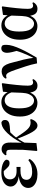

<svg xmlns="http://www.w3.org/2000/svg" viewBox="1186 -1780 609 3022"><g transform="rotate(-90 1491.0 -268.5)"><path d="M260.9 16.2Q199.5 16.2 150.4 -1.2Q101.4 -18.5 72.9 -51.5Q44.4 -84.5 44.4 -130.8Q44.4 -168.4 67 -201.7Q89.6 -235 141.8 -257.1Q194 -279.1 282.4 -283.1V-274.3Q167.6 -278.8 117.1 -315.2Q66.6 -351.5 66.6 -404.7Q66.6 -443.9 90.9 -477.5Q115.2 -511 164.6 -531.5Q214.1 -551.9 289 -551.9Q333 -551.9 373.7 -543.9Q414.5 -535.8 444.9 -519.6Q475.3 -503.3 488.7 -479.2Q490.2 -452.9 476.8 -437.9Q463.4 -422.9 438.1 -422.9Q416.6 -422.9 398.6 -429.9Q380.7 -436.8 354.2 -466.1L291.2 -533.9L352.5 -534.8L374.7 -509.1Q347.5 -511.9 328.4 -513.3Q309.2 -514.7 291.4 -514.7Q239.6 -514.7 209.6 -488.3Q179.6 -461.8 179.6 -416.3Q179.6 -370.3 210.5 -341.3Q241.5 -312.4 314.1 -312.4Q328.8 -312.4 342.7 -312.9Q356.7 -313.4 375.4 -314.4V-249.8Q352.3 -251.6 340.5 -251.6Q328.7 -251.6 319.3 -251.6Q262.7 -251.6 230.6 -239.1Q198.6 -226.7 185.3 -205.6Q172.1 -184.5 172.1 -156.2Q172.1 -117.7 202.4 -92.5Q232.7 -67.3 298.1 -67.3Q358.3 -67.3 402 -82.4Q445.6 -97.5 483.2 -127.9L501.3 -106.5Q468.7 -53.4 405.5 -18.6Q342.3 16.2 260.9 16.2Z M635.5 13.6 626.2 5.6 644.5 -213.7 646.1 -402.7Q646.3 -445.6 634.3 -460.2Q622.3 -474.7 592.9 -474.7Q585.3 -474.7 578.4 -474.1Q571.5 -473.5 564.2 -471.5L558.4 -488Q572.8 -512.4 596.8 -530.3Q620.9 -548.2 654.3 -548.2Q701.8 -548.2 730.8 -516.5Q759.8 -484.9 758.8 -409.8Q758.8 -363.8 757.6 -315.3Q756.3 -266.7 755.7 -218.7L758.5 -214.9Q756.7 -159.6 754.7 -107Q752.6 -54.3 750.6 0ZM743.1 -159.8 726.9 -180.8H732L740.9 -203.3Q766.3 -260 799.4 -314.3Q832.5 -368.7 870.3 -415.1Q908 -461.5 945.2 -493.2Q982.1 -524.4 1011 -536.5Q1040 -548.7 1072.2 -551.9Q1089.8 -547.5 1101.9 -534.6Q1114.1 -521.8 1114.1 -494.6Q1114.1 -459 1089.2 -441.7Q1064.3 -424.4 1017.2 -420.2L904.8 -410.8L989.3 -471.6Q950.3 -441.7 910.9 -403.1Q871.5 -364.5 830.7 -311.3L826.1 -304.3Q810.8 -281.2 798 -260.6Q785.1 -240 772.2 -216.5Q759.3 -193 743.1 -159.8ZM1027.5 16.2Q999.1 16.2 974.2 -3.7Q949.4 -23.7 925.1 -64Q900.9 -104.3 874.1 -165.2Q847.3 -226.2 814.7 -307.8L833.7 -327.6Q875.7 -262.6 907.1 -217.6Q938.5 -172.6 964.5 -144.7Q990.5 -116.8 1015.9 -104.4Q1041.3 -91.9 1071.3 -91.9Q1087.5 -91.9 1099.2 -94.3Q1110.8 -96.7 1118.4 -99.3L1127.8 -84.4Q1111.9 -34.2 1084.2 -9Q1056.6 16.2 1027.5 16.2Z M1384.3 15.5Q1321.6 15.5 1272.7 -17.2Q1223.7 -49.9 1196 -111.3Q1168.2 -172.8 1168.2 -259.4Q1168.2 -354.6 1199.3 -419.6Q1230.3 -484.6 1281.6 -518.3Q1332.8 -551.9 1394.1 -551.9Q1463.7 -551.9 1511.5 -507.5Q1559.3 -463.2 1574 -381.8H1580.5L1559.2 -353.7Q1547.2 -407.4 1526.7 -439.4Q1506.2 -471.4 1480 -485.7Q1453.8 -499.9 1424.4 -499.9Q1389.7 -499.9 1360.8 -478.2Q1332 -456.5 1314.6 -406.1Q1297.2 -355.7 1297.2 -269.8Q1297.2 -149.6 1331.6 -93.6Q1366.1 -37.6 1421.5 -37.6Q1448.2 -37.6 1474.6 -56.6Q1500.9 -75.6 1519.7 -117.3Q1538.5 -159.1 1541.8 -227.4L1549.6 -428L1559.1 -526.6L1683.4 -545L1693.4 -536.5Q1684.9 -481.4 1678.1 -424.9Q1671.2 -368.4 1665.7 -315.4Q1660.2 -262.4 1657.2 -216.4Q1654.2 -170.4 1654.2 -135.4Q1654.2 -91.4 1667.2 -72.1Q1680.2 -52.7 1705.7 -52.7Q1718.9 -52.7 1728.2 -56.3Q1737.5 -60 1746 -64.5L1757.7 -49.4Q1745 -21.7 1718 -2.7Q1691 16.2 1654.5 16.2Q1603.9 16.2 1577.1 -17.1Q1550.3 -50.5 1541.4 -127.3L1556.4 -128.7Q1530.2 -48.4 1483 -16.4Q1435.8 15.5 1384.3 15.5Z M2005.4 10.4Q1986 -85.1 1958.4 -167.9Q1930.8 -250.6 1905.4 -325.6Q1877.6 -408.5 1857.5 -442.8Q1837.4 -477.1 1809.3 -477.1Q1789.9 -477.1 1773.9 -469.1L1765.2 -484.7Q1781.4 -515.8 1812.5 -531.7Q1843.5 -547.7 1877.9 -547.7Q1915.3 -547.7 1941 -530.5Q1966.8 -513.4 1986.4 -473.1Q2006 -432.7 2022.2 -362.4Q2043.9 -288.2 2064.6 -200Q2085.3 -111.8 2095.2 -18.2H2077.1L2084.6 -33.3Q2110.1 -84.4 2131.3 -130.6Q2152.4 -176.8 2170.1 -221.5Q2187.8 -266.3 2201.4 -313.9Q2215 -361.6 2225.6 -415.3L2215.2 -256.3Q2195.1 -330.2 2183.2 -380.8Q2171.3 -431.4 2171.3 -462Q2171.3 -502.5 2189.5 -527.6Q2207.6 -552.7 2242 -552.7Q2258.5 -552.7 2269.3 -547.5Q2280 -542.3 2290.6 -530.7Q2294.8 -516.3 2295.8 -503Q2296.8 -489.8 2296.8 -471.2Q2296.8 -425.1 2278.8 -367.5Q2260.9 -310 2231.5 -246.5Q2202.2 -183 2166.8 -119Q2131.5 -55.1 2096.4 2.8Z M2593.3 15.5Q2530.6 15.5 2481.7 -17.2Q2432.7 -49.9 2405 -111.3Q2377.2 -172.8 2377.2 -259.4Q2377.2 -354.6 2408.3 -419.6Q2439.3 -484.6 2490.6 -518.3Q2541.8 -551.9 2603.1 -551.9Q2672.7 -551.9 2720.5 -507.5Q2768.3 -463.2 2783 -381.8H2789.5L2768.2 -353.7Q2756.2 -407.4 2735.7 -439.4Q2715.2 -471.4 2689 -485.7Q2662.8 -499.9 2633.4 -499.9Q2598.7 -499.9 2569.8 -478.2Q2541 -456.5 2523.6 -406.1Q2506.2 -355.7 2506.2 -269.8Q2506.2 -149.6 2540.6 -93.6Q2575.1 -37.6 2630.5 -37.6Q2657.2 -37.6 2683.6 -56.6Q2709.9 -75.6 2728.7 -117.3Q2747.5 -159.1 2750.8 -227.4L2758.6 -428L2768.1 -526.6L2892.4 -545L2902.4 -536.5Q2893.9 -481.4 2887.1 -424.9Q2880.2 -368.4 2874.7 -315.4Q2869.2 -262.4 2866.2 -216.4Q2863.2 -170.4 2863.2 -135.4Q2863.2 -91.4 2876.2 -72.1Q2889.2 -52.7 2914.7 -52.7Q2927.9 -52.7 2937.2 -56.3Q2946.5 -60 2955 -64.5L2966.7 -49.4Q2954 -21.7 2927 -2.7Q2900 16.2 2863.5 16.2Q2812.9 16.2 2786.1 -17.1Q2759.3 -50.5 2750.4 -127.3L2765.4 -128.7Q2739.2 -48.4 2692 -16.4Q2644.8 15.5 2593.3 15.5Z"/></g></svg>

Font: Noto Serif HK
Style: Regular
Weight: 200
Designer: Ryoko NISHIZUKA 西塚涼子 (kana & ideographs); Frank Grießhammer (Latin, Greek & Cyrillic); Wenlong ZHANG 张文龙 (bopomofo); San
Foundry: Adobe
Version: Version 2.001;hotconv 1.1.0;makeotfexe 2.6.0